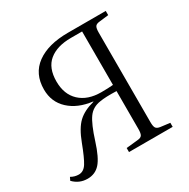

<svg xmlns="http://www.w3.org/2000/svg" viewBox="-164 -863 1007 1024"><g transform="rotate(-30 340.0 -350.5)"><path d="M88.9 13.2Q37.6 13.2 2 -23.9L11.2 -43Q33.7 -29.8 59.1 -29.8Q88.9 -29.8 108.4 -60.5Q127.9 -91.3 157.2 -168.9Q185.1 -243.2 220.9 -277.1Q256.8 -311 319.8 -327.1V-329.1Q230.5 -339.8 177.2 -389.2Q124 -438.5 124 -515.1Q124 -611.8 193.8 -662.8Q263.7 -713.9 386.2 -713.9H619.1V-688L562 -681.2Q542 -679.2 535.4 -669.2Q528.8 -659.2 528.8 -632.8V-81.1Q528.8 -55.2 535.2 -45.2Q541.5 -35.2 561 -32.2L619.1 -24.9V0H350.1V-24.9L420.9 -32.2Q441.4 -33.7 448.2 -43.9Q455.1 -54.2 455.1 -81.1V-314.9Q387.7 -317.4 353 -311Q304.7 -304.2 278.1 -267.1Q251.5 -230 223.1 -140.1Q195.8 -53.7 165.8 -20.3Q135.7 13.2 88.9 13.2ZM381.8 -350.1Q425.3 -350.1 455.1 -353V-682.1H386.2Q300.3 -682.1 251.7 -642.3Q203.1 -602.5 203.1 -519Q203.1 -439.5 251 -394.8Q298.8 -350.1 381.8 -350.1Z"/></g></svg>

Font: Literata Light
Style: Regular
Weight: 300
Designer: Latin by Veronika Burian and Jose Scaglione. Greek by Irene Vlachou. Cyrillic by Vera Evstafieva.
Foundry: TypeTogether
Version: Version 3.021